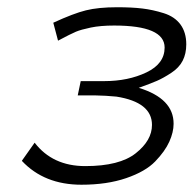

<svg xmlns="http://www.w3.org/2000/svg" viewBox="-20 -505 537 533"><path d="M41 -58.1V-59.1L76.2 -108.9Q126 -43.9 216.8 -43.9Q312 -43.9 356.9 -79.6Q401.9 -115.2 401.9 -158.2Q401.9 -221.2 303.2 -236.8Q273.4 -239.7 243.2 -240.2H195.8L204.1 -279.8H269Q335.9 -279.8 386.5 -304Q437 -328.1 437 -373Q437 -434.1 296.9 -434.1Q258.8 -434.1 231.9 -428.5Q205.1 -422.9 190.9 -417Q176.8 -411.1 141.1 -392.1L127.9 -441.9Q184.1 -467.8 218.5 -476.3Q252.9 -484.9 305.2 -484.9Q346.2 -484.9 375 -481.4Q403.8 -478 434.3 -468.5Q464.8 -459 481 -437Q497.1 -415 497.1 -381.8Q497.1 -356 487.1 -336.4Q477.1 -316.9 455.1 -302.5Q433.1 -288.1 415.5 -280.5Q397.9 -272.9 365.2 -261.2Q462.4 -231.4 461.9 -161.1Q461.9 -138.2 450 -111.6Q438 -85 410.9 -56.9Q383.8 -28.8 330.3 -10.5Q276.9 7.8 206.1 7.8Q103 7.8 41 -58.1Z"/></svg>

Font: CMU Bright
Style: Oblique
Weight: 500
Italic angle: -12°
Version: Version 0.7.0